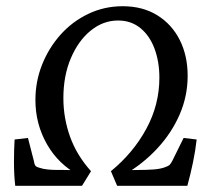

<svg xmlns="http://www.w3.org/2000/svg" viewBox="-20 -598 695 618"><path d="M29 0Q25 -35 25 -76Q25 -117 27 -149L70 -154L89 -80Q90 -73 92.5 -67Q95 -61 107 -58Q118 -54 133.5 -52.5Q149 -51 162.5 -51Q176 -51 180 -51L241 -50L234 -34Q168 -69 131 -134Q94 -199 94 -276Q94 -336 115.5 -390Q137 -444 175 -486.5Q213 -529 264.5 -553.5Q316 -578 375 -578Q439 -578 486 -549Q533 -520 558.5 -469.5Q584 -419 584 -354Q584 -289 558.5 -230Q533 -171 487.5 -121.5Q442 -72 381 -36L371 -50L432 -51Q451 -51 473 -52.5Q495 -54 509 -59Q521 -63 525.5 -67Q530 -71 535 -81L571 -154L613 -149Q609 -113 601 -74.5Q593 -36 583 0H357L337 -47Q409 -106 451 -183.5Q493 -261 493 -348Q493 -399 477.5 -441Q462 -483 432 -507.5Q402 -532 360 -532Q312 -532 272 -499.5Q232 -467 208 -410.5Q184 -354 184 -282Q184 -218 205.5 -158Q227 -98 273 -47L244 0Z"/></svg>

Font: Rasa
Style: Italic
Weight: 400
Italic angle: -7.10001°
Designer: Anna Giedrys (Yrsa+Rasa design), David Brezina (Yrsa art-direction, Rasa art-direction, design)
Foundry: Rosetta Type Foundry
Version: Version 2.004